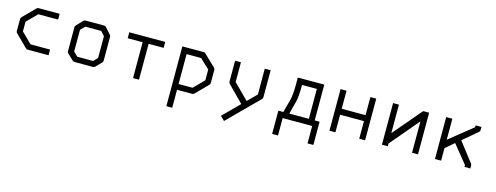

<svg xmlns="http://www.w3.org/2000/svg" viewBox="-21 -1121 4902 1898"><g transform="rotate(15 2430.0 -172.0)"><path d="M422 -475V-416H219L116 -312V-213L222 -109H422V-51H210Q197 -51 189 -59L66 -180Q57 -189 57 -201V-324Q57 -336 66 -345L186 -466Q195 -475 206 -475Z M657 -374V-152L700 -110H862L902 -152V-374L863 -418H700ZM607 -407 668 -470Q675 -477 688 -477H876Q888 -477 898 -467L954 -404Q962 -396 962 -385V-140Q962 -128 953 -119L895 -60Q889 -53 877.5 -53H874H688Q677.5 -53 668 -60L606 -118Q597 -126 597 -140V-387Q597 -397 607 -407Z M1134 -477H1502V-416H1348V-49H1287V-416H1134Z M1677 -478H1897Q1906 -478 1910 -474L2033 -356Q2042 -347 2042 -335V-201Q2042 -189 2033 -180L1913 -59Q1904 -50 1893 -50H1737V134H1677ZM1737 -415V-109H1880L1983 -213V-323L1886 -415Z M2387 -78 2226 -241Q2217 -250 2217 -262V-476H2277V-274L2430 -121L2521 -212V-476H2581V-200Q2581 -188 2572 -179L2265 128L2223 86Z M2818 128H2758V-110H2809Q2817.5 -144.5 2829.5 -187Q2841.5 -229.5 2846.2 -249.5Q2851 -269.5 2855 -307.2Q2859 -345 2859 -396V-445V-476H3130V-110H3180V128H3120V-50H2818ZM2870 -110H3070V-416H2918V-394Q2918 -343 2914.2 -305.5Q2910.5 -268 2906 -248.2Q2901.5 -228.5 2889.8 -186.2Q2878 -144 2870 -110Z M3297 -475H3358V-290H3602V-475H3662V-49H3602V-229H3358V-49H3297Z M4203 -50H4142V-371L3894 -78V-50H3834V-476H3894V-184L4142 -476H4203Z M4440 -177V-49H4377V-478H4440V-263L4679 -455V-474H4739V-443Q4739 -429.5 4730 -422L4580 -295L4730 -101Q4739 -88.5 4739 -80V-49H4679V-68L4529 -253Z"/></g></svg>

Font: 3270 Nerd Font Mono
Style: Regular
Weight: 400
Monospace: yes
Version: Version 3.0.1;Nerd Fonts 3.0.0